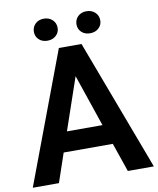

<svg xmlns="http://www.w3.org/2000/svg" viewBox="-97 -965 856 1039"><g transform="rotate(-10 330.5 -445.5)"><path d="M215 -890.7Q244 -890.7 262.3 -873.2Q280.7 -855.7 280.7 -829.3Q280.7 -803.7 262 -786.7Q243.3 -769.7 215 -769.7Q186.3 -769.7 168.3 -786.7Q150.3 -803.7 150.3 -829.3Q150.3 -855.7 168.3 -873.2Q186.3 -890.7 215 -890.7ZM449 -890.3Q478 -890.3 496.5 -872.8Q515 -855.3 515 -829Q515 -803.7 496.7 -786.5Q478.3 -769.3 449 -769.3Q420.3 -769.3 402.3 -786.3Q384.3 -803.3 384.3 -829Q384.3 -855.3 402.3 -872.8Q420.3 -890.3 449 -890.3ZM268.3 -720.3H392.7L663.3 0H520.3L465.7 -158.7H195.7L141.7 0H-2ZM331 -554.3 233 -268.3H428.3Z"/></g></svg>

Font: FreesentationVF
Style: Regular
Weight: 400
Designer: glyphs from Roboto by Christian Robertson / Hangul glyphs from Noto Sans CJK(Source Han Sans) by Jang Soo-young and Kang
Foundry: PT&
Version: Version 2.001;Glyphs 3.3.1 (3343)